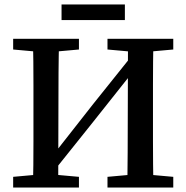

<svg xmlns="http://www.w3.org/2000/svg" viewBox="-20 -841 835 861"><path d="M127 0Q129 -51 129.5 -102Q130 -153 130 -205.5Q130 -258 130 -310V-357Q130 -409 130 -460.5Q130 -512 129.5 -564Q129 -616 127 -667H245Q243 -591 242.5 -513.5Q242 -436 242 -357L241 0ZM551 0Q552 -76 552.5 -155.5Q553 -235 553 -323L554 -667H668Q667 -617 666.5 -565Q666 -513 666 -461.5Q666 -410 666 -357V-310Q666 -259 666 -207Q666 -155 666.5 -103.5Q667 -52 668 0ZM39 0V-48L172 -60H200L334 -48V0ZM39 -619V-667H334V-619L200 -607H172ZM462 0V-48L595 -60H623L757 -48V0ZM462 -619V-667H757V-619L623 -607H595ZM195 -41 179 -120H198L399 -376L600 -627L616 -543H595L395 -291ZM256 -751V-821H540V-751Z"/></svg>

Font: Source Serif 4 18pt Medium
Style: Regular
Weight: 500
Designer: Frank Grießhammer
Foundry: Adobe Systems Incorporated
Version: Version 4.004;hotconv 1.0.116;makeotfexe 2.5.65601